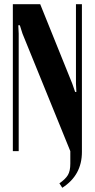

<svg xmlns="http://www.w3.org/2000/svg" viewBox="-20 -719 449 912"><path d="M342.8 -282.2 340.8 -321.8V-699.2H369.1V2.9Q369.1 113.3 275.9 172.9L262.2 151.9Q291 131.8 302.5 112.5Q314 93.3 314 58.1V-1L86.9 -559.1L74.2 -599.1H66.9L68.8 -559.1V-1H41V-699.2H170.9L323.2 -321.8L336.9 -282.2Z"/></svg>

Font: Moniqa Black Heading
Style: Regular
Weight: 900
Designer: Rajesh Rajput
Foundry: Rajesh Rajput
Version: Version 1.000